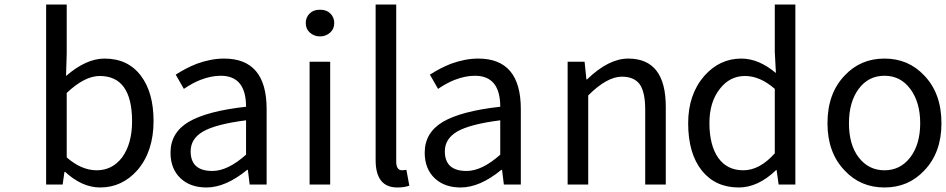

<svg xmlns="http://www.w3.org/2000/svg" viewBox="-20 -816 4183 849"><path d="M268 -56H265L257 0H184V-796H275V-578L272 -480Q361 -557 442 -557Q546 -557 603 -481Q659 -407 659 -281Q659 -147 588 -64Q520 13 423 13Q343 13 268 -56ZM520 -120Q564 -181 564 -279Q564 -480 421 -480Q354 -480 275 -405V-120Q340 -63 408 -63Q476 -63 520 -120Z M779 -27Q734 -69 734 -141Q734 -229 814 -277Q896 -325 1068 -344Q1068 -481 956 -481Q914 -481 867 -463Q833 -450 793 -423L757 -486Q804 -516 850 -534Q913 -557 971 -557Q1159 -557 1159 -334V0H1084L1076 -65H1073Q978 13 893 13Q822 13 779 -27ZM1068 -132V-284Q934 -267 877 -234Q823 -202 823 -147Q823 -60 919 -60Q987 -60 1068 -132Z M1349 0V-543H1440V0ZM1350 -672Q1332 -688 1332 -714Q1332 -740 1350 -757Q1366 -773 1395 -773Q1424 -773 1440 -757Q1458 -740 1458 -714Q1458 -688 1440 -672Q1421 -655 1395 -655Q1369 -655 1350 -672Z M1641 -108V-796H1732V-102Q1732 -63 1758 -63Q1763 -63 1777 -65L1790 5Q1768 13 1737 13Q1641 13 1641 -108Z M1903 -27Q1858 -69 1858 -141Q1858 -229 1938 -277Q2020 -325 2192 -344Q2192 -481 2080 -481Q2038 -481 1991 -463Q1957 -450 1917 -423L1881 -486Q1928 -516 1974 -534Q2037 -557 2095 -557Q2283 -557 2283 -334V0H2208L2200 -65H2197Q2102 13 2017 13Q1946 13 1903 -27ZM2192 -132V-284Q2058 -267 2001 -234Q1947 -202 1947 -147Q1947 -60 2043 -60Q2111 -60 2192 -132Z M2490 0V-543H2565L2573 -465H2576Q2671 -557 2758 -557Q2924 -557 2924 -344V0H2833V-332Q2833 -408 2809 -443Q2784 -477 2730 -477Q2664 -477 2581 -394V0Z M3084 -61Q3023 -137 3023 -271Q3023 -398 3094 -480Q3162 -557 3258 -557Q3335 -557 3411 -493L3406 -587V-796H3497V0H3423L3414 -64H3412Q3332 13 3247 13Q3144 13 3084 -61ZM3406 -138V-423Q3341 -480 3274 -480Q3207 -480 3163 -423Q3117 -365 3117 -272Q3117 -174 3156 -118Q3195 -63 3267 -63Q3339 -63 3406 -138Z M3715 -62Q3639 -141 3639 -271Q3639 -403 3715 -482Q3785 -557 3891 -557Q3997 -557 4067 -482Q4143 -403 4143 -271Q4143 -141 4067 -62Q3997 13 3891 13Q3785 13 3715 -62ZM4005 -120Q4049 -178 4049 -271Q4049 -364 4005 -423Q3962 -481 3891 -481Q3820 -481 3777 -423Q3734 -365 3734 -271Q3734 -176 3777 -120Q3821 -63 3891 -63Q3961 -63 4005 -120Z"/></svg>

Font: Source Han Sans Regular
Style: Regular
Weight: 400
Designer: Ryoko NISHIZUKA  (kana & ideographs); Paul D. Hunt (Latin, Greek & Cyrillic); Wenlong ZHANG  (bopomofo); Sandoll Communi
Foundry: Adobe Systems Incorporated
Version: Version 1.00 January 18, 2024, initial release